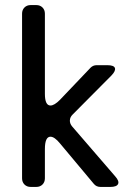

<svg xmlns="http://www.w3.org/2000/svg" viewBox="-20 -737 534 757"><path d="M67 -34V-683Q67 -698 76.5 -707.5Q86 -717 101 -717H123Q138 -717 147.5 -707.5Q157 -698 157 -683V-367Q157 -321 179 -321Q194 -321 216 -343L337 -470Q347 -480 361 -480H403Q429 -480 433 -469Q437 -458 420 -440L266 -285Q256 -275 255.5 -262.5Q255 -250 264 -239L434 -42Q451 -23 445.5 -11.5Q440 0 415 0H376Q360 0 350 -12L217 -171Q195 -198 179 -198Q157 -198 157 -149V-34Q157 -19 147.5 -9.5Q138 0 123 0H101Q86 0 76.5 -9.5Q67 -19 67 -34Z"/></svg>

Font: Higure Gothic Medium
Style: Regular
Weight: 500
Designer: Yoshimichi Ohira
Foundry: Positype
Version: Version 1.000